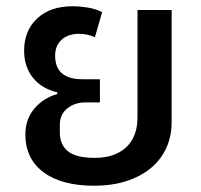

<svg xmlns="http://www.w3.org/2000/svg" viewBox="-20 -581 641 613"><path d="M281 12Q177 12 119 -31Q61 -74 61 -152Q61 -200 89.5 -234Q118 -268 163 -281V-286Q113 -298 85 -333Q57 -368 57 -419Q57 -483 98.5 -522Q140 -561 212 -561Q234 -561 259.5 -557Q285 -553 306 -542L283 -462Q260 -473 232 -473Q197 -473 176.5 -454Q156 -435 156 -403Q156 -388 160 -374.5Q164 -361 174 -350.5Q184 -340 201 -334Q218 -328 244 -328H299V-254H252Q219 -254 195 -235Q171 -216 171 -182V-159Q171 -119 197 -98Q223 -77 283 -77Q346 -77 382.5 -110.5Q419 -144 419 -207V-549H528V-192Q528 -145 510.5 -107.5Q493 -70 460.5 -43.5Q428 -17 382.5 -2.5Q337 12 281 12Z"/></svg>

Font: IBM Plex Thai Medium
Style: Regular
Weight: 500
Designer: Mike Abbink, Paul van der Laan, Pieter van Rosmalen, Ben Mitchell, Mark Frömberg
Foundry: Bold Monday
Version: Version 1.0